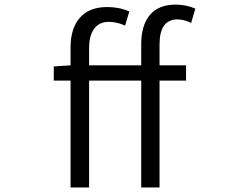

<svg xmlns="http://www.w3.org/2000/svg" viewBox="-20 -829 1040 849"><path d="M843.8 -791 825.2 -727.5Q793.9 -743.2 764.6 -743.2Q685.5 -743.2 685.5 -632.8V-540H802.7V-472.7H685.5V0H604.5V-472.7H374V0H292V-472.7H217.8V-535.2L292 -540V-619.1Q292 -704.1 333.5 -751Q375 -797.9 454.1 -797.9Q507.8 -797.9 551.8 -778.3L533.2 -715.8Q497.1 -732.4 460.9 -732.4Q418.9 -732.4 396.5 -702.1Q374 -671.9 374 -616.2V-540H604.5V-633.8Q604.5 -717.8 643.1 -763.2Q681.6 -808.6 756.8 -808.6Q801.8 -808.6 843.8 -791Z"/></svg>

Font: GenEi Gothic M SemiLight
Style: Regular
Weight: 350
Designer: o_tamon (Modified); [Source Han Sans]
Ryoko NISHIZUKA  (kana & ideographs); Paul D. Hunt (Latin, Greek & Cyrillic); Wenl
Version: Version 1.1a;Original Version 1.004